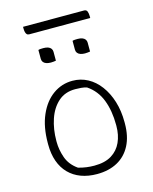

<svg xmlns="http://www.w3.org/2000/svg" viewBox="-132 -990 865 1086"><g transform="rotate(-15 300.0 -446.5)"><path d="M300 -536Q348 -536 389 -514Q430 -492 460.5 -451Q491 -410 508 -355Q525 -300 525 -234V-226Q525 -151 497.5 -98Q470 -45 419.5 -17.5Q369 10 300 10Q248 10 206.5 -5.5Q165 -21 135.5 -51Q106 -81 90.5 -124.5Q75 -168 75 -223V-231Q75 -326 105 -394.5Q135 -463 186 -499.5Q237 -536 300 -536ZM303 -486Q243 -486 203.5 -450.5Q164 -415 144.5 -357Q125 -299 125 -231V-225Q125 -179 141.5 -132Q158 -85 204 -53Q229 -46 251.5 -43Q274 -40 297 -40Q359 -40 398 -64Q437 -88 456 -130Q475 -172 475 -225V-231Q475 -314 450.5 -377.5Q426 -441 371 -478Q355 -483 338 -484.5Q321 -486 303 -486ZM160 -754Q166 -756 173.5 -756.5Q181 -757 190 -757Q206 -757 217 -753Q228 -749 234 -741Q240 -733 240 -722V-670Q234 -669 226.5 -668Q219 -667 210 -667Q195 -667 183.5 -671Q172 -675 166 -683Q160 -691 160 -702ZM360 -754Q366 -756 373.5 -756.5Q381 -757 390 -757Q406 -757 417 -753Q428 -749 434 -741Q440 -733 440 -722V-670Q434 -669 426.5 -668Q419 -667 410 -667Q395 -667 383.5 -671Q372 -675 366 -683Q360 -691 360 -702ZM110 -903H467Q481 -903 485.5 -891.5Q490 -880 490 -863Q490 -861 490 -858Q490 -855 490 -853H133Q124 -853 119 -858.5Q114 -864 112 -873Q110 -882 110 -893Q110 -895 110 -898Q110 -901 110 -903Z"/></g></svg>

Font: Recursive Casual Light
Style: Regular
Weight: 300
Version: Version 1.047